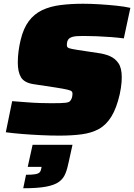

<svg xmlns="http://www.w3.org/2000/svg" viewBox="-20 -716 716 1025"><path d="M297 8Q250 8 197 5.5Q144 3 95.5 -1Q47 -5 11 -10L45 -176Q84 -173 122.5 -170Q161 -167 195 -166Q229 -165 253 -165Q282 -165 301 -165.5Q320 -166 331 -167.5Q342 -169 348 -172Q352 -174 354.5 -177Q357 -180 359.5 -184Q362 -188 363.5 -193Q365 -198 366 -203.5Q367 -209 367 -216Q367 -224 362.5 -228.5Q358 -233 339.5 -237.5Q321 -242 276 -249L157 -267Q109 -275 92 -303.5Q75 -332 75 -382Q75 -412 79 -442.5Q83 -473 90 -502Q105 -565 134 -603.5Q163 -642 205.5 -662Q248 -682 303 -689Q358 -696 423 -696Q466 -696 513 -693Q560 -690 603 -685.5Q646 -681 676 -674L641 -511Q612 -515 574 -518Q536 -521 496.5 -522.5Q457 -524 424 -524Q405 -524 391 -523Q377 -522 368 -519.5Q359 -517 353 -513Q348 -510 345 -506Q342 -502 340 -497Q338 -492 337.5 -486.5Q337 -481 337 -474Q337 -463 348 -459Q359 -455 391 -450L503 -433Q536 -429 565 -417Q594 -405 612 -379Q630 -353 630 -304Q630 -292 629 -277.5Q628 -263 625.5 -247Q623 -231 619 -212Q602 -138 574.5 -93.5Q547 -49 508 -27.5Q469 -6 416.5 1Q364 8 297 8ZM104 289 119 217Q152 217 168.5 214Q185 211 191.5 204Q198 197 200 185L202 175H128L154 57H367L347 148Q340 184 329 211Q318 238 294.5 255Q271 272 226 280.5Q181 289 104 289Z"/></svg>

Font: Saira SemiExpanded Black
Style: Italic
Weight: 900
Width: 6
Italic angle: -12°
Designer: Hector Gatti with collaboration of the Omnibus-Type team
Foundry: Omnibus-Type
Version: Version 1.101